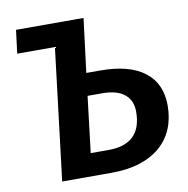

<svg xmlns="http://www.w3.org/2000/svg" viewBox="-78 -767 825 843"><g transform="rotate(-10 334.5 -345.5)"><path d="M203 -587H35L48 -691H349L319 -451H382Q510 -451 578 -399Q646 -347 646 -249Q646 -192 627 -146Q608 -100 570.5 -67.5Q533 -35 478.5 -17.5Q424 0 353 0H132ZM307 -351 277 -101H358Q430 -101 467.5 -137Q505 -173 505 -246Q505 -296 471.5 -323.5Q438 -351 372 -351Z"/></g></svg>

Font: Xgbmvzvtohvqztyvzapvmeyoton
Style: Regular
Weight: 500
Italic angle: -8°
Designer: Carrois Corporate & Edenspiekermann
Foundry: Carrois Corporate GbR & Edenspiekermann AG
Version: Version 2.001